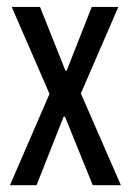

<svg xmlns="http://www.w3.org/2000/svg" viewBox="-20 -547 385 567"><path d="M9.4 0 126.2 -269.8 14.6 -526.5H98.2L173.1 -338.8H177.1L250.9 -526.5H329.5L218.8 -271.1L337 0H253.9L171.9 -202.5H167.9L87.9 0Z"/></svg>

Font: Archivo SemiBold ExtraCondensed
Style: Regular
Weight: 600
Width: 2
Version: Version 2.001